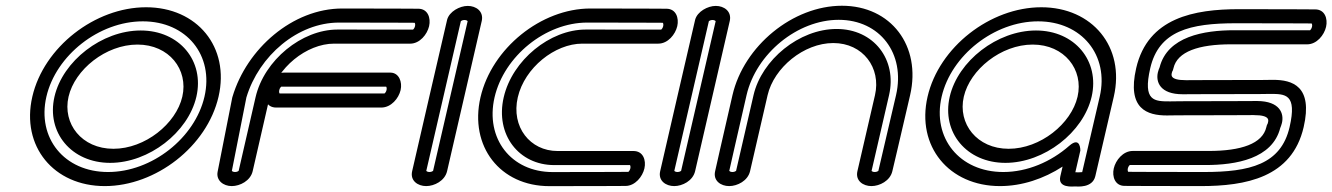

<svg xmlns="http://www.w3.org/2000/svg" viewBox="-20 -636 4732 682"><path d="M173.5 -292.6C144.2 -165.7 233.5 -57.5 371.3 -57.5C509 -57.5 648.3 -165.7 677.6 -292.6C706.9 -419.5 617.6 -527.7 479.8 -527.7C342.1 -527.7 202.8 -419.5 173.5 -292.6ZM223.5 -292.6C245.7 -388.7 355.7 -477.7 468.3 -477.7C580.8 -477.7 649.8 -388.7 627.6 -292.6C605.4 -196.5 495.4 -107.5 382.8 -107.5C270.3 -107.5 201.3 -196.5 223.5 -292.6ZM144.8 -292.6C178.7 -439.3 331.6 -560.2 487.3 -560.2C643 -560.2 740.2 -439.3 706.3 -292.6C672.4 -145.9 519.5 -25 363.8 -25C208.1 -25 110.9 -145.9 144.8 -292.6ZM94.8 -292.6C54.1 -116.3 170.8 25 352.2 25C533.7 25 715.6 -116.3 756.3 -292.6C797 -468.9 680.3 -610.2 498.9 -610.2C317.5 -610.2 135.5 -468.9 94.8 -292.6Z M1336 -254C1369.6 -254.9 1396.1 -286.4 1403 -316C1409.6 -344.8 1397.4 -376.9 1368.1 -378C1355.2 -378.4 991.8 -378.1 989.3 -378.1C955.1 -378.1 928.7 -345.3 922 -316C915.2 -287 926.3 -254 960.6 -254ZM1345.9 -304H973.2C972.2 -305.1 970.4 -309.4 972 -316C973.5 -322.8 977.6 -327.2 978.9 -328.1C1000.6 -328.1 1333.8 -328.3 1351.7 -328.1C1352.7 -327 1354.5 -322.8 1353 -316C1351.2 -308.6 1346.9 -304.6 1345.9 -304ZM827.7 -29.1C826.3 -27.8 821.5 -25 814.8 -25C807.9 -25 804.4 -28 803.6 -29.1C805.9 -40.4 851.6 -272 855.2 -289.9C900 -438.5 1037.9 -555.8 1184.1 -555.8C1337.2 -555.8 1442.5 -555.1 1452.9 -555.1C1453.9 -553.9 1455.7 -549.7 1454.2 -543C1452.6 -536.1 1448.5 -531.8 1447.3 -530.9C1433.2 -531 1284.6 -531 1178.4 -531C1052.6 -531 918.3 -422.9 887.7 -290.3C861.6 -177.3 830.7 -42 827.7 -29.1ZM877.5 -27.9C879.4 -36.3 910.9 -174.3 937.7 -290.3C962 -395.5 1069.6 -481 1166.8 -481C1278.4 -481 1436.8 -480.9 1436.8 -480.9C1471.2 -480.9 1497.4 -513.9 1504.2 -543C1510.9 -572.1 1499.8 -605 1465.6 -605C1465.6 -605 1357.3 -605.8 1195.7 -605.8C1019.4 -605.8 856.4 -463 805.7 -291.9C805.5 -291.3 805.2 -290.2 805 -289.5C804.8 -288.3 755.7 -39.3 753 -25.8C747.1 4.7 773.1 25 803.2 25C832.4 25 869.5 6.3 877.5 -27.9Z M1691.4 -562.4C1698.2 -595.7 1671.2 -615 1641.5 -615C1612.8 -615 1576.1 -595 1568.3 -566.2C1564.7 -552.3 1444.6 -30.7 1444 -28C1436.1 6.2 1464.5 25 1493.8 25C1522.9 25 1560.1 6.4 1568.1 -28ZM1641.1 -560.7 1518.3 -29C1516.9 -27.8 1512 -25 1505.3 -25C1498.5 -25 1494.9 -28.1 1494.2 -29.1C1500.6 -56.9 1611.8 -539 1617 -560.9C1618.4 -562.2 1623.3 -565 1630 -565C1637.5 -565 1640.6 -561.5 1641.1 -560.7Z M2347.1 -605C2347 -605 2238.7 -605.8 2077.2 -605.8C1902 -605.8 1726.9 -464.4 1686.7 -290.3C1646.5 -116.2 1756.3 25.2 1931.5 25.2C2093.1 25.2 2201.7 24.5 2201.7 24.5C2236 24.5 2262.3 -8.5 2269 -37.6C2275.7 -66.7 2264.7 -99.6 2230.3 -99.6C2230.3 -99.6 2071.8 -99.6 1960.3 -99.6C1863.1 -99.6 1794.9 -185.1 1819.2 -290.3C1843.5 -395.5 1951.1 -481 2048.3 -481C2159.9 -481 2318.3 -481 2318.3 -481C2352.7 -481 2378.9 -513.9 2385.7 -543C2392.4 -572.1 2381.3 -605 2347.1 -605ZM2334.4 -555.1C2335.4 -553.9 2337.2 -549.7 2335.7 -543C2334.1 -536.1 2330 -531.8 2328.8 -530.9C2314.7 -531 2166.1 -531 2059.9 -531C1934.1 -531 1799.8 -422.9 1769.2 -290.3C1738.6 -157.7 1822.9 -49.6 1948.8 -49.6C2055.2 -49.6 2204.9 -49.6 2217.7 -49.6C2218.7 -48.5 2220.5 -44.3 2219 -37.6C2217.4 -30.7 2213.3 -26.4 2212.1 -25.5C2200.7 -25.5 2095.6 -24.8 1943 -24.8C1795.2 -24.8 1703 -144.1 1736.7 -290.3C1770.5 -436.5 1917.8 -555.8 2065.6 -555.8C2218.7 -555.8 2324 -555.1 2334.4 -555.1Z M2572.4 -562.4C2579.2 -595.7 2552.2 -615 2522.5 -615C2493.8 -615 2457.1 -595 2449.3 -566.2C2445.7 -552.3 2325.6 -30.7 2325 -28C2317.1 6.2 2345.5 25 2374.8 25C2403.9 25 2441.1 6.4 2449.1 -28ZM2522.1 -560.7 2399.3 -29C2397.9 -27.8 2393 -25 2386.3 -25C2379.5 -25 2375.9 -28.1 2375.2 -29.1C2381.6 -56.9 2492.8 -539 2498 -560.9C2499.4 -562.2 2504.3 -565 2511 -565C2518.5 -565 2521.6 -561.5 2522.1 -560.7Z M3149.7 -27.9C3149.7 -28 3175.5 -136.4 3212.8 -298C3253.2 -473.2 3144.7 -615.6 2970.6 -615.6C2796.5 -615.6 2622.3 -473.2 2581.8 -298C2544.5 -136.4 2520.2 -27.9 2520.2 -27.9C2512.3 6.3 2540.9 25 2570 25C2599.1 25 2636.4 6.4 2644.3 -28C2644.3 -28 2680.9 -186.5 2706.6 -298C2729.1 -395.2 2834.9 -483.1 2940 -483.1C3045.2 -483.1 3110.4 -395.2 3088 -298C3062.2 -186.5 3025.6 -28 3025.6 -28C3017.7 6.4 3046.3 25 3075.4 25C3104.5 25 3141.8 6.3 3149.7 -27.9ZM3100 -29C3098.6 -27.8 3093.7 -25 3087 -25C3080.1 -25 3076.5 -28.1 3075.9 -29C3079.1 -43.2 3113.5 -191.8 3138 -298C3167 -423.8 3084.2 -533.1 2951.6 -533.1C2819 -533.1 2685.7 -423.8 2656.6 -298C2632 -191.5 2597.5 -41.8 2594.6 -29C2593.2 -27.8 2588.3 -25 2581.6 -25C2574.7 -25 2571.1 -28.1 2570.4 -29C2573 -40.5 2596.6 -145.5 2631.8 -298C2666 -445.8 2812.9 -565.6 2959.1 -565.6C3105.2 -565.6 3196.9 -445.8 3162.8 -298C3127.4 -145 3102.4 -39.5 3100 -29Z M3870.7 -10.4 3936.3 -292.6C3977 -468.9 3860.3 -610.2 3678.9 -610.2C3497.5 -610.2 3315.5 -468.9 3274.8 -292.6C3234.1 -116.3 3350.8 25 3532.2 25C3610 25 3687.6 -0.9 3754.4 -44.3C3751.9 -33.6 3749 -21 3746.3 -9.5C3736.5 33 3791 26.3 3798.4 26.3C3806.7 26.3 3860.7 32.8 3870.7 -10.4ZM3824 -24.6C3815.1 -23.5 3805.4 -23.6 3799.7 -24.2L3817.5 -101.2C3817.5 -101.2 3818.7 -153.9 3777.9 -118C3713.3 -61.2 3628.8 -25 3543.8 -25C3388.1 -25 3290.9 -145.9 3324.8 -292.6C3358.7 -439.3 3511.6 -560.2 3667.3 -560.2C3823 -560.2 3920.2 -439.3 3886.3 -292.6ZM3353.5 -292.6C3324.2 -165.7 3413.5 -57.5 3551.3 -57.5C3689 -57.5 3828.3 -165.7 3857.6 -292.6C3886.9 -419.5 3797.6 -527.7 3659.8 -527.7C3522.1 -527.7 3382.8 -419.5 3353.5 -292.6ZM3403.5 -292.6C3425.7 -388.7 3535.7 -477.7 3648.3 -477.7C3760.8 -477.7 3829.8 -388.7 3807.6 -292.6C3785.4 -196.5 3675.4 -107.5 3562.8 -107.5C3450.3 -107.5 3381.3 -196.5 3403.5 -292.6Z M4451.2 -301.9C4464.6 -301.9 4477.8 -302.4 4490.2 -302.4C4545.9 -302.5 4587.9 -302.3 4560.7 -184.5C4530 -51.8 4419.3 -25 4256.3 -25C4103.2 -25 3997.9 -25.6 3987.5 -25.7C3986.5 -26.8 3984.7 -31.1 3986.2 -37.8C3987.8 -44.7 3991.9 -49 3993 -49.8C4007.2 -49.8 4155.8 -49.8 4262 -49.8C4369.8 -49.8 4499.6 -71.7 4527.6 -181.7C4529.2 -185.5 4531.6 -191.4 4533.5 -199.1C4541.5 -232.6 4526.6 -276.6 4445.9 -277.2C4441.7 -277.3 4335.3 -276.4 4175.3 -276.4C4162 -276.4 4148.7 -275.9 4136.3 -275.9C4080.6 -275.9 4038.6 -276 4065.8 -393.9C4096.5 -526.6 4207.2 -553.4 4370.3 -553.4C4523.3 -553.4 4628.6 -552.7 4639 -552.7C4640 -551.5 4641.9 -547.3 4640.3 -540.6C4638.7 -533.7 4634.6 -529.4 4633.5 -528.5C4619.3 -528.5 4470.7 -528.6 4364.5 -528.6C4256.7 -528.6 4126.9 -506.7 4099 -396.6C4097.2 -392.7 4094.7 -386.5 4092.8 -378.5C4085.2 -345.3 4100.2 -301 4181.2 -301.2C4181.2 -301.2 4289.8 -301.9 4451.2 -301.9ZM4462.8 -351.9C4301.2 -351.9 4192.5 -351.2 4192.5 -351.2C4132 -351.1 4141.3 -371.9 4142.9 -378.8C4144.9 -386.9 4145.2 -380.4 4148.3 -393.9C4161.9 -452.8 4237.8 -478.6 4353 -478.6C4464.5 -478.6 4623 -478.5 4623 -478.5C4657.4 -478.5 4683.6 -511.5 4690.3 -540.6C4697 -569.7 4685.9 -602.6 4651.7 -602.6C4651.7 -602.6 4543.4 -603.4 4381.8 -603.4C4221.9 -603.4 4057.3 -573.4 4015.8 -393.9C3982.3 -248.5 4055.6 -225.9 4124.8 -225.9C4138.4 -225.9 4151.7 -226.4 4163.8 -226.4C4318 -226.4 4424.2 -227.2 4433.1 -227.2C4433.1 -227.2 4433.7 -227.1 4434 -227.1C4494.2 -227.2 4485.2 -206.7 4483.7 -199.8C4481.8 -191.6 4481.3 -198 4478.2 -184.5C4464.6 -125.5 4388.8 -99.8 4273.5 -99.8C4162 -99.8 4003.5 -99.8 4003.5 -99.8C3969.2 -99.8 3942.9 -66.9 3936.2 -37.8C3929.5 -8.7 3940.6 24.3 3974.8 24.3C3974.8 24.3 4083.1 25 4244.7 25C4404.7 25 4569.2 -4.9 4610.7 -184.5C4644.3 -329.9 4570.9 -352.5 4501.8 -352.4C4488.1 -352.4 4474.8 -351.9 4462.8 -351.9Z"/></svg>

Font: Hi.
Style: Regular
Weight: 400
Designer: Mew Too, Robert Jablonski
Foundry: Cannot Into Space Fonts
Version: Version 1.996